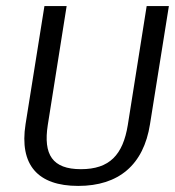

<svg xmlns="http://www.w3.org/2000/svg" viewBox="-20 -600 575 631"><path d="M64 -192C43 -58 104 11 237 11C370 11 452 -58 473 -192L535 -580H462L400 -189C384 -91 340 -44 246 -44C152 -44 122 -92 137 -189L199 -580H126Z"/></svg>

Font: Charger Sport
Style: DfObl
Weight: 400
Designer: Jasper
Foundry: Cannot Into Space Fonts
Version: Version 1.1